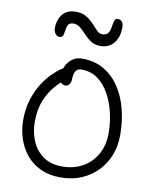

<svg xmlns="http://www.w3.org/2000/svg" viewBox="-104 -1059 922 1146"><g transform="rotate(10 357.0 -485.5)"><path d="M341 10Q273 10 221.5 -14Q170 -38 135 -80Q100 -122 82 -176Q64 -230 64 -290Q64 -359 82 -415Q100 -471 127.5 -514Q155 -557 185 -586Q215 -615 239 -630Q243 -632 246 -634Q248 -639 250 -645Q263 -674 288 -692.5Q313 -711 348 -711Q422 -711 478 -679Q534 -647 572.5 -590.5Q611 -534 630.5 -459.5Q650 -385 650 -300Q650 -235 628.5 -179Q607 -123 566 -80.5Q525 -38 468.5 -14Q412 10 341 10ZM247 -549Q231 -534 213 -514Q181 -478 157.5 -422.5Q134 -367 134 -290Q134 -230 156 -176.5Q178 -123 224 -89.5Q270 -56 341 -56Q410 -56 464 -86Q518 -116 549 -171Q580 -226 580 -300Q580 -361 566 -422Q552 -483 524 -534Q496 -585 454 -615.5Q412 -646 355 -646Q329 -646 319 -627Q309 -608 309 -580Q309 -558 298.5 -546.5Q288 -535 274 -535Q265 -535 257 -540Q251 -543 247 -549ZM192 -815Q176 -815 165.5 -828.5Q155 -842 155 -864Q155 -890 165 -917Q175 -944 198.5 -962Q222 -980 263 -980Q301 -980 327 -964Q353 -948 371.5 -927.5Q390 -907 405.5 -891Q421 -875 439 -875Q461 -875 471 -885.5Q481 -896 485 -912Q489 -928 491 -944Q493 -960 498.5 -970.5Q504 -981 517 -981Q531 -981 541 -970.5Q551 -960 551 -933Q551 -876 521.5 -840Q492 -804 439 -804Q406 -804 382.5 -819.5Q359 -835 340 -856Q321 -877 302.5 -892.5Q284 -908 261 -908Q237 -908 229 -894Q221 -880 219 -861.5Q217 -843 212.5 -829Q208 -815 192 -815Z"/></g></svg>

Font: Shantell Sans Light Light
Style: Regular
Weight: 300
Version: Version 1.008;[ac192a2d6]